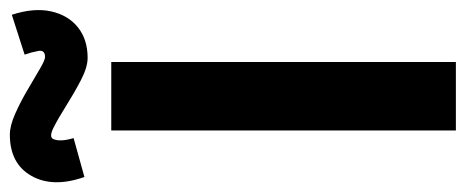

<svg xmlns="http://www.w3.org/2000/svg" viewBox="-328 -648 946 390"><g transform="rotate(-90 145.0 -453.0)"><path d="M75 0V-700H214V0ZM222.5 -748Q203.5 -748 177.5 -761.5Q151.5 -775 125.8 -791.2Q100 -807.5 81.2 -817Q62.5 -826.5 58 -818.5Q51 -805 59.5 -776.5L-19.5 -754.5Q-42 -818.5 -17.2 -862.2Q7.5 -906 66.5 -906Q84.5 -906 108.8 -895.2Q133 -884.5 157.2 -870.2Q181.5 -856 199.8 -845.2Q218 -834.5 224 -834.5Q239 -834.5 236.5 -848.2Q234 -862 229 -876L310 -902Q324.5 -857.5 317 -822.8Q309.5 -788 284.8 -768Q260 -748 222.5 -748Z"/></g></svg>

Font: Urbanist ExtraBold
Style: Regular
Weight: 800
Designer: Corey Hu
Foundry: Corey Hu
Version: Version 1.330; ttfautohint (v1.8.4.7-5d5b)